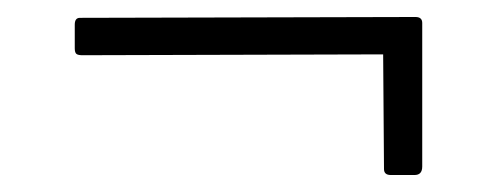

<svg xmlns="http://www.w3.org/2000/svg" viewBox="-20 -415 585 226"><path d="M477 -388C477 -392.7 474.3 -395 469 -395L74 -394C70 -394 68 -391.3 68 -386V-358C68 -354.7 68.7 -352.5 70 -351.5C71.3 -350.5 73.7 -350 77 -350L431 -351L432 -216C432 -211.3 434.7 -209 440 -209H468C474 -209 477 -212.3 477 -219Z"/></svg>

Font: Libre Franklin ExtraLight
Style: Regular
Weight: 275
Designer: Pablo Impallari, Rodrigo Fuenzalida
Foundry: Impallari Type
Version: Version 1.002; ttfautohint (v1.5)